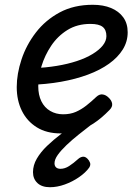

<svg xmlns="http://www.w3.org/2000/svg" viewBox="-20 -539 566 803"><path d="M234 19Q175 19 134 -6.5Q93 -32 71.5 -75.5Q50 -119 50 -175Q50 -230 70 -290.5Q90 -351 130 -403Q170 -455 229.5 -487Q289 -519 368 -519Q412 -519 444.5 -505.5Q477 -492 495.5 -466.5Q514 -441 514 -404Q514 -365 493.5 -332Q473 -299 436 -272.5Q399 -246 348 -227Q297 -208 235 -197Q173 -186 102 -184L122 -254Q172 -256 217.5 -263.5Q263 -271 301 -283.5Q339 -296 367 -313Q395 -330 410 -349Q425 -368 425 -388Q425 -414 409.5 -426.5Q394 -439 358 -439Q303 -439 262 -413.5Q221 -388 194 -347.5Q167 -307 153.5 -262Q140 -217 140 -178Q140 -142 153 -115.5Q166 -89 190 -75Q214 -61 244 -61Q274 -61 297 -71Q320 -81 341 -97.5Q362 -114 383 -134Q396 -146 409.5 -144Q423 -142 434 -131Q447 -119 449 -105.5Q451 -92 438 -79Q404 -44 371 -22.5Q338 -1 304 9Q270 19 234 19ZM189 244Q155 244 136.5 226.5Q118 209 118 181Q118 152 134 124.5Q150 97 176.5 71.5Q203 46 236 21Q269 -4 304 -29L370 -30V-24Q339 0 310 23Q281 46 258 68Q235 90 221.5 109Q208 128 208 144Q208 155 214.5 161Q221 167 233 167Q251 167 269 155.5Q287 144 308 125Q316 118 326 116.5Q336 115 346 125Q353 132 356.5 141.5Q360 151 353 162Q338 183 310.5 202Q283 221 251 232.5Q219 244 189 244Z"/></svg>

Font: Playwrite DK Loopet
Style: Regular
Weight: 400
Designer: Veronika Burian, José Scaglione
Foundry: TypeTogether
Version: Version 1.002